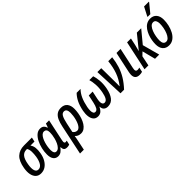

<svg xmlns="http://www.w3.org/2000/svg" viewBox="139 -1915 3300 3300"><g transform="rotate(-45 1789.0 -264.5)"><path d="M184 10Q124 10 87 -24.5Q50 -59 37.5 -120.5Q25 -182 39 -264Q63 -409 133 -474Q203 -539 313 -539H505L488 -459H390Q420 -419 425.5 -365.5Q431 -312 420 -247Q408 -172 375.5 -114Q343 -56 294.5 -23Q246 10 184 10ZM198 -70Q247 -70 278.5 -118.5Q310 -167 324 -252Q333 -310 332 -365.5Q331 -421 307 -459H290Q227 -459 189 -412Q151 -365 134 -260Q119 -171 134.5 -120.5Q150 -70 198 -70Z M600 10Q545 10 513.5 -31Q482 -72 482 -150Q482 -217 498 -286.5Q514 -356 544 -415.5Q574 -475 616 -512Q658 -549 711 -549Q755 -549 779.5 -528Q804 -507 817 -467H821L846 -539H923L840 -149Q838 -136 836 -125.5Q834 -115 834 -106Q834 -73 861 -73Q875 -73 891 -78L874 -1Q865 4 848.5 7Q832 10 818 10Q771 10 754 -12Q737 -34 736 -75H733Q703 -34 672 -12Q641 10 600 10ZM635 -71Q667 -71 693 -97Q719 -123 738 -163.5Q757 -204 768 -246Q779 -288 783.5 -322Q788 -356 788 -383Q788 -467 723 -467Q696 -467 673.5 -446Q651 -425 633.5 -391Q616 -357 604 -316Q592 -275 586 -234.5Q580 -194 580 -161Q580 -71 635 -71Z M1010 -303Q1026 -381 1051 -436Q1076 -491 1116.5 -520Q1157 -549 1218 -549Q1295 -549 1333.5 -501.5Q1372 -454 1372 -371Q1372 -325 1363.5 -273Q1355 -221 1338 -170.5Q1321 -120 1295 -79.5Q1269 -39 1234 -14.5Q1199 10 1156 10Q1118 10 1090.5 -3Q1063 -16 1044 -38Q1042 -15 1037 9Q1032 33 1027 59L989 240H896ZM1143 -71Q1169 -71 1190 -91.5Q1211 -112 1227 -145Q1243 -178 1254 -218Q1265 -258 1270.5 -298Q1276 -338 1276 -370Q1276 -417 1260 -442.5Q1244 -468 1211 -468Q1170 -468 1145.5 -424.5Q1121 -381 1101 -286L1065 -116Q1077 -97 1096.5 -84Q1116 -71 1143 -71Z M1569 10Q1514 10 1484 -24.5Q1454 -59 1446.5 -116.5Q1439 -174 1452 -242Q1473 -349 1508.5 -419.5Q1544 -490 1593 -539H1688Q1638 -489 1604 -415.5Q1570 -342 1549 -237Q1541 -193 1541 -157Q1541 -121 1552.5 -99.5Q1564 -78 1589 -78Q1622 -78 1642.5 -113Q1663 -148 1678 -217L1708 -359H1802L1772 -217Q1757 -145 1769 -111.5Q1781 -78 1813 -78Q1850 -78 1873.5 -117Q1897 -156 1911 -230Q1929 -325 1923.5 -406.5Q1918 -488 1901 -539H1995Q2012 -490 2020.5 -408.5Q2029 -327 2010 -225Q1989 -116 1940 -53Q1891 10 1808 10Q1762 10 1733.5 -15Q1705 -40 1703 -93H1700Q1676 -40 1644.5 -15Q1613 10 1569 10Z M2120 0 2097 -539H2191L2194 -223Q2194 -190 2194.5 -156Q2195 -122 2193 -98H2197Q2270 -191 2309 -298.5Q2348 -406 2361 -539H2457Q2445 -435 2416.5 -344Q2388 -253 2337 -169Q2286 -85 2207 0Z M2578 10Q2472 9 2472 -94Q2472 -108 2474 -123Q2476 -138 2479 -155L2561 -539H2660L2578 -157Q2573 -134 2573 -119Q2573 -76 2613 -76Q2635 -76 2661 -84L2643 0Q2615 10 2578 10Z M2704 0 2819 -539H2913L2884 -405Q2871 -351 2855 -293H2857L3056 -539H3162L2976 -314L3061 0H2959L2897 -242L2836 -184L2798 0Z M3295 10Q3222 10 3181 -37Q3140 -84 3140 -169Q3140 -213 3148.5 -264.5Q3157 -316 3176 -366Q3195 -416 3224 -457.5Q3253 -499 3294 -523.5Q3335 -548 3388 -548Q3460 -548 3501 -500.5Q3542 -453 3542 -368Q3542 -306 3527 -240Q3512 -174 3481.5 -117Q3451 -60 3404.5 -25Q3358 10 3295 10ZM3304 -71Q3337 -71 3363 -99Q3389 -127 3407.5 -172Q3426 -217 3436 -269.5Q3446 -322 3446 -371Q3446 -413 3430 -440.5Q3414 -468 3379 -468Q3343 -468 3316 -437.5Q3289 -407 3271 -360Q3253 -313 3244 -261.5Q3235 -210 3235 -168Q3235 -121 3252.5 -96Q3270 -71 3304 -71ZM3378 -599 3380 -611 3462 -769H3578L3576 -760L3444 -599Z"/></g></svg>

Font: Noto Sans Condensed Medium
Style: Italic
Weight: 500
Width: 3
Italic angle: -12°
Designer: Monotype Design Team
Foundry: Monotype Imaging Inc.
Version: Version 2.013; ttfautohint (v1.8.4.7-5d5b)